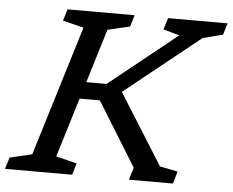

<svg xmlns="http://www.w3.org/2000/svg" viewBox="-71 -767 1002 826"><g transform="rotate(5 430.0 -353.5)"><path d="M643 -68.5 720.5 -53 704.5 0H515L525 -33L531 -53L360.5 -329H273L194.5 -72.5L284.5 -50L269.5 0H-20.5L-5 -50L91 -72.5L263 -634.5L172.5 -657L188 -707H477.5L462.5 -657L366.5 -634.5L295.5 -402H383L676.5 -637.5L606.5 -657L622 -707H879L864 -657L777 -634.5L451.5 -373.5Z"/></g></svg>

Font: Newsreader 6pt
Style: Italic
Weight: 400
Italic angle: -17°
Designer: Hugues Gentile
Foundry: Production Type
Version: Version 1.003; ttfautohint (v1.8.3)